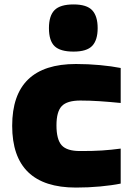

<svg xmlns="http://www.w3.org/2000/svg" viewBox="-20 -838 608 867"><path d="M323 9Q35 9 35 -270Q35 -549 323 -549Q378 -549 431.5 -544Q485 -539 525 -531V-373Q475 -378 430 -381Q385 -384 343 -384Q283 -384 259 -359Q235 -334 235 -272Q235 -208 258.5 -182Q282 -156 341 -156Q370 -156 394.5 -156.5Q419 -157 440.5 -158.5Q462 -160 482.5 -162Q503 -164 525 -167V-9Q486 -1 432.5 4Q379 9 323 9ZM312 -605Q252 -605 226.5 -629.5Q201 -654 201 -711Q201 -767 226.5 -792.5Q252 -818 312 -818Q372 -818 396.5 -791.5Q421 -765 421 -711Q421 -657 396.5 -631Q372 -605 312 -605Z"/></svg>

Font: Encode Sans Wide
Style: ExtraBold
Weight: 800
Designer: Pablo Impallari, Andres Torresi
Foundry: Pablo Impallari, Andres Torresi
Version: Version 1.000; ttfautohint (v1.00) -l 8 -r 50 -G 200 -x 14 -